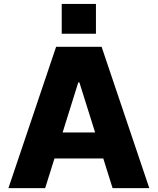

<svg xmlns="http://www.w3.org/2000/svg" viewBox="-20 -968 812 988"><path d="M473.7 -947.8H297.6V-794.4H473.7ZM559.3 0H748.2L502.8 -727.3H268.8L23.4 0H212.4L260.3 -152.7H511.4ZM302.2 -286.2 382.8 -544H388.5L469.5 -286.2Z"/></svg>

Font: TID UI Extra Bold
Style: Regular
Weight: 800
Designer: The TID Project Authors
Foundry: Bakken & Bæck
Version: Version 1.001;hotconv 1.0.109;makeotfexe 2.5.65596